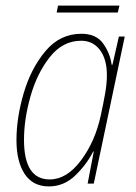

<svg xmlns="http://www.w3.org/2000/svg" viewBox="-20 -658 486 688"><path d="M402 -613 408 -638H188L183 -613ZM66 -157Q66 -231 89.5 -313.5Q113 -396 159 -454Q205 -512 271 -512Q313 -512 338 -479Q363 -446 363 -389Q363 -358 356.5 -321.5Q350 -285 341 -244Q321 -151 270 -83Q219 -15 158 -15Q66 -15 66 -157ZM314 -115H316L294 0H316L427 -527H406L383 -426H380Q375 -466 350 -501.5Q325 -537 272 -537Q195 -537 143 -475Q91 -413 65 -324.5Q39 -236 39 -156Q39 -79 68.5 -34.5Q98 10 155 10Q209 10 249.5 -29Q290 -68 314 -115Z"/></svg>

Font: Noto Sans Display SemiCondensed Thin
Style: Italic
Weight: 250
Width: 4
Designer: Monotype Design team
Foundry: Monotype Imaging Inc.
Version: 1.000